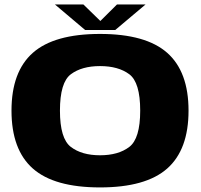

<svg xmlns="http://www.w3.org/2000/svg" viewBox="-20 -833 900 860"><path d="M428 6.5Q223 6.5 127.2 -78Q31.5 -162.5 31.5 -337.5Q31.5 -512 127.2 -596.5Q223 -681 428 -681Q633 -681 728.8 -596.5Q824.5 -512 824.5 -337.5Q824.5 -162.5 728.8 -78Q633 6.5 428 6.5ZM428 -137.5Q510 -137.5 559 -174.8Q608 -212 608 -337.5Q608 -464 559 -500.5Q510 -537 428 -537Q346.5 -537 297.5 -500.5Q248.5 -464 248.5 -337.5Q248.5 -212 297.5 -174.8Q346.5 -137.5 428 -137.5ZM361.5 -698.5 226 -813H353.5L429.5 -739L504 -813H632L496 -698.5Z"/></svg>

Font: Anybody ExtraExpanded ExtraBold
Style: Regular
Weight: 800
Width: 8
Designer: Tyler Finck
Foundry: Etcetera Type Company
Version: Version 1.010; ttfautohint (v1.8.3) -l 8 -r 50 -G 200 -x 14 